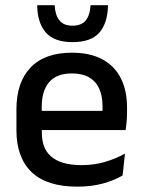

<svg xmlns="http://www.w3.org/2000/svg" viewBox="-20 -704 546 736"><path d="M276.5 11.5Q159.5 11.5 101.2 -44.2Q43 -100 43 -205V-285Q43 -388.5 97.2 -445.2Q151.5 -502 255.5 -502Q326 -502 373 -476.2Q420 -450.5 443.5 -403.5Q467 -356.5 467 -292V-273.5Q467 -256.5 465.5 -239Q464 -221.5 461.5 -205.5H371.5Q372.5 -231.5 372.8 -254.5Q373 -277.5 373 -296.5Q373 -337 360 -365Q347 -393 321 -407.8Q295 -422.5 255.5 -422.5Q197 -422.5 168.5 -389.2Q140 -356 140 -294.5V-248.5L140.5 -237V-193.5Q140.5 -166 148.8 -143.5Q157 -121 175.2 -104.8Q193.5 -88.5 222.5 -79.8Q251.5 -71 293 -71Q340 -71 381.2 -83Q422.5 -95 459 -115L450 -31.5Q417 -12 373.2 -0.2Q329.5 11.5 276.5 11.5ZM95 -205.5V-279H441.5V-205.5ZM258 -542.5Q187.5 -542.5 155.5 -579.5Q123.5 -616.5 122.5 -684H189.5Q191.5 -646 207.8 -625.8Q224 -605.5 258 -605.5Q292 -605.5 308.5 -625.5Q325 -645.5 327 -684H394Q393 -616.5 361.2 -579.5Q329.5 -542.5 258 -542.5Z"/></svg>

Font: Anek Latin Medium
Style: Regular
Weight: 500
Designer: Yesha Goshar
Foundry: Ek Type
Version: Version 1.003